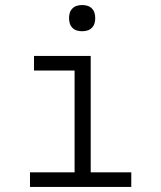

<svg xmlns="http://www.w3.org/2000/svg" viewBox="-20 -742 640 762"><path d="M99 0V-58H276V-462H115V-520H340V-58H501V0ZM306 -618Q295 -618 285 -621Q275 -624 267.5 -631.5Q260 -639 257 -649Q254 -659 254 -670Q254 -681 257 -691Q260 -701 267.5 -708.5Q275 -716 285 -719Q295 -722 306 -722Q317 -722 327 -719Q337 -716 344.5 -708.5Q352 -701 355 -691Q358 -681 358 -670Q358 -659 355 -649Q352 -639 344.5 -631.5Q337 -624 327 -621Q317 -618 306 -618Z"/></svg>

Font: Iosevka Light Extended
Style: Regular
Weight: 300
Width: 7
Monospace: yes
Designer: Belleve Invis
Foundry: Belleve Invis
Version: Version 32.5.0; ttfautohint (v1.8.4)